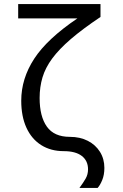

<svg xmlns="http://www.w3.org/2000/svg" viewBox="-20 -720 600 940"><path d="M369 200Q388 174 399.5 154Q411 134 411 109Q411 67 380.5 43.5Q350 20 292 20Q229 20 182 -9.5Q135 -39 109.5 -94.5Q84 -150 84 -227Q84 -335 147.5 -432.5Q211 -530 359 -630H69V-700H472V-637Q384 -578 326.5 -528.5Q269 -479 235.5 -433.5Q202 -388 188 -341Q174 -294 174 -240Q174 -150 209.5 -100Q245 -50 322 -50Q372 -50 410 -30.5Q448 -11 469.5 23.5Q491 58 491 102Q491 136 480.5 161.5Q470 187 458 200Z"/></svg>

Font: Moderustic
Style: Regular
Weight: 400
Designer: Tural Alisoy
Foundry: TAFT Foundry
Version: Version 2.120